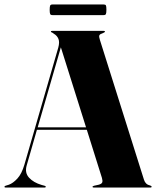

<svg xmlns="http://www.w3.org/2000/svg" viewBox="-29 -838 698 858"><path d="M175.5 -3.5Q175.5 0 171 0H-4.5Q-9 0 -9 -3.5Q-9 -6.5 -4 -8L10.5 -12.5Q29 -19 48.5 -40Q68 -61 80 -102L231.5 -625.5Q238 -649.5 232.2 -664Q226.5 -678.5 212 -687Q205 -692.5 201.8 -693.5Q198.5 -694.5 198.5 -696.5Q198.5 -700 203.5 -700H435Q440 -700 440 -696.5Q440 -693.5 426.5 -688Q417.5 -685.5 415 -680Q412.5 -674.5 417.5 -659.5L614.5 -34.5Q621 -13.5 642 -9Q648.5 -7 648.5 -3.5Q648.5 0 643.5 0H389.5Q384.5 0 384.5 -3.5Q384.5 -6 391.5 -8L412 -12.5Q425 -16 427.8 -22.8Q430.5 -29.5 426.5 -43L359 -258H136L90.5 -99.5Q80.5 -66 100.8 -44Q121 -22 157 -11.5L170 -8Q175.5 -6.5 175.5 -3.5ZM139.5 -269H355.5L243 -626.5ZM193 -794Q193 -808.5 195.2 -813.2Q197.5 -818 205.5 -818H434Q442 -818 444.2 -814Q446.5 -810 446.5 -794.5Q446.5 -780 444.2 -775.2Q442 -770.5 434 -770.5H205.5Q197.5 -770.5 195.2 -775.2Q193 -780 193 -794Z"/></svg>

Font: Fraunces 144pt
Style: Bold
Weight: 700
Version: Version 1.000;[b76b70a41]